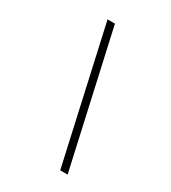

<svg xmlns="http://www.w3.org/2000/svg" viewBox="-222 -944 1044 1169"><g transform="rotate(30 300.0 -360.0)"><path d="M392 110 182 -830H234L444 110Z"/></g></svg>

Font: NKDuy Mono Thin
Style: Italic
Weight: 100
Italic angle: -9°
Monospace: yes
Designer: NKDuy
Foundry: NKDuy
Version: Version 2.251; ttfautohint (v1.8.4.7-5d5b)